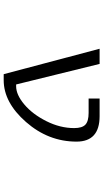

<svg xmlns="http://www.w3.org/2000/svg" viewBox="220 -780 560 1040"><g transform="rotate(90 500.0 -260.0)"><path d="M447.3 -67.4Q493.2 -67.4 545.9 -111.8Q598.6 -156.2 636.2 -231Q673.8 -305.7 673.8 -381.8Q673.8 -424.8 655.3 -442.4Q636.7 -460 591.8 -460H513.7V-519.5H609.4Q747.1 -519.5 747.1 -394.5Q747.1 -242.2 641.1 -121.1Q535.2 0 414.1 0H381.8L244.1 -519.5H326.2L437.5 -67.4Z"/></g></svg>

Font: GenEi Gothic M SemiLight
Style: Regular
Weight: 350
Designer: o_tamon (Modified); [Source Han Sans]
Ryoko NISHIZUKA  (kana & ideographs); Paul D. Hunt (Latin, Greek & Cyrillic); Wenl
Version: Version 1.1a;Original Version 1.004